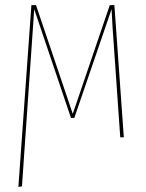

<svg xmlns="http://www.w3.org/2000/svg" viewBox="-20 -538 571 752"><path d="M465 0H451L421 -429L417 -502L271 -76H258L114 -502L109 -429L66 192L52 194L103 -518H121L265 -92L410 -518H428Z"/></svg>

Font: Fira Sans Compressed Hair
Style: Regular
Weight: 100
Width: 1
Designer: bBox Type GmbH & Carrois Corporate GbR & Edenspiekermann AG
Foundry: bBox Type GmbH & Carrois Corporate GbR & Edenspiekermann AG
Version: Version 4.301